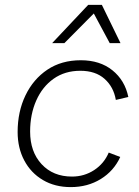

<svg xmlns="http://www.w3.org/2000/svg" viewBox="-20 -755 568 784"><path d="M269 9Q204 9 155 -20Q106 -49 79 -100Q52 -151 52 -216Q52 -299 84 -365.5Q116 -432 173.5 -470.5Q231 -509 310 -509Q388 -509 439 -468Q490 -427 504 -359L453 -347Q444 -400 407 -433Q370 -466 308 -466Q245 -466 199 -433.5Q153 -401 128 -344.5Q103 -288 103 -218Q103 -135 150 -84.5Q197 -34 274 -34Q324 -34 364.5 -60.5Q405 -87 424 -132L471 -114Q445 -57 391.5 -24Q338 9 269 9ZM193 -579 340 -735H396L472 -579H428L363 -700L243 -579Z"/></svg>

Font: Work Sans Light
Style: Italic
Weight: 300
Italic angle: -13°
Designer: Wei Huang
Foundry: Wei Huang
Version: Version 2.010; ttfautohint (v1.8.3)